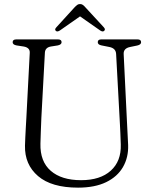

<svg xmlns="http://www.w3.org/2000/svg" viewBox="-20 -890 736 926"><path d="M558.5 -289 540 -630Q538.5 -657.5 507 -663.5L469.5 -671Q451.5 -674.5 451.5 -686.5Q451.5 -700 468.5 -700H643Q660.5 -700 660.5 -686.5Q660.5 -674.5 642 -670.5L608 -663.5Q574.5 -657 576.5 -628.5L593 -289.5Q594 -264.5 595.5 -240.2Q597 -216 598 -190.5Q600 -131 573.2 -84.5Q546.5 -38 492 -11.5Q437.5 15 356.5 15Q228.5 15 163.5 -40.8Q98.5 -96.5 100.5 -187.5Q101 -203 102 -226.8Q103 -250.5 104.5 -275.2Q106 -300 107 -319L123.5 -635Q125 -660 95 -665.5L59.5 -671Q41 -674.5 41 -686.5Q41 -700 59 -700H259.5Q277 -700 277 -686.5Q277 -675 259 -671L224.5 -665.5Q198 -660.5 196.5 -636L179.5 -322Q177.5 -284 176.8 -253.2Q176 -222.5 175 -197Q173 -111 225 -66Q277 -21 371 -21Q463.5 -21 514.2 -66.8Q565 -112.5 562.5 -193Q561.5 -224.5 560.5 -247Q559.5 -269.5 558.5 -289ZM481.5 -740.5Q474.5 -735 462.5 -743.5L366 -811L269.5 -743.5Q257 -735 250 -740.5Q241.5 -747.5 251.5 -758L339.5 -854.5Q346.5 -862 352.2 -866.2Q358 -870.5 366 -870.5Q374 -870.5 379.8 -866.2Q385.5 -862 392 -854.5L481 -758Q490.5 -747.5 481.5 -740.5Z"/></svg>

Font: Fraunces 72pt S050 Light
Style: Regular
Weight: 300
Version: Version 1.000; ttfautohint (v1.8.3)